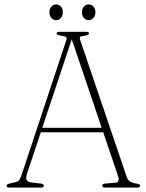

<svg xmlns="http://www.w3.org/2000/svg" viewBox="-20 -843 658 863"><path d="M177 -8.5Q177 0 165 0H21.5Q9.5 0 9.5 -8Q9.5 -15 23 -18L49 -24Q61.5 -26.5 67 -34.5Q72.5 -42.5 79.5 -64L277.5 -661Q281.5 -672 277.2 -676Q273 -680 257 -682Q234.5 -685.5 234.5 -692Q234.5 -700 247 -700H368Q380 -700 380 -692Q380 -685.5 358.5 -682Q343.5 -680.5 340.2 -677.5Q337 -674.5 340 -664.5L550.5 -45Q558 -22.5 593.5 -18Q610 -15.5 610 -8.5Q610 0 597.5 0H451.5Q439.5 0 439.5 -8.5Q439.5 -17 453.5 -18L499 -22Q520 -23.5 510 -53L444 -248.5H163.5L102 -64.5Q95.5 -44 99.5 -34.8Q103.5 -25.5 120 -23L163.5 -18Q177 -16.5 177 -8.5ZM170 -268.5H437L302.5 -666.5ZM232.5 -752.5Q219 -752.5 210.5 -763Q202 -773.5 202 -788Q202 -802.5 210.5 -812.8Q219 -823 232.5 -823Q246 -823 254.2 -812.8Q262.5 -802.5 262.5 -788Q262.5 -773.5 254.2 -763Q246 -752.5 232.5 -752.5ZM378.5 -752.5Q365 -752.5 356.8 -763Q348.5 -773.5 348.5 -788Q348.5 -802.5 356.8 -812.8Q365 -823 378.5 -823Q392 -823 400.5 -812.8Q409 -802.5 409 -788Q409 -773.5 400.5 -763Q392 -752.5 378.5 -752.5Z"/></svg>

Font: Fraunces 72pt Soft Thin
Style: Regular
Weight: 100
Version: Version 1.000;[b76b70a41]